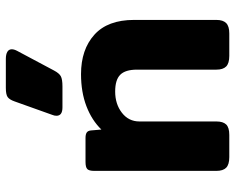

<svg xmlns="http://www.w3.org/2000/svg" viewBox="-92 -694 786 641"><g transform="rotate(-90 300.5 -373.0)"><path d="M235 -577Q235 -584 238 -591L283 -717Q289 -734 297.5 -740Q306 -746 328 -746H425Q440 -746 448.5 -741Q457 -736 457 -726Q457 -718 451 -707L386 -585Q377 -568 367 -562.5Q357 -557 333 -557H263Q235 -557 235 -577ZM51 -43V-451Q51 -468 57 -474Q63 -480 81 -480H161Q173 -480 179 -476Q185 -472 186 -462L189 -427Q220 -459 267 -477Q314 -495 374 -495Q456 -495 505.5 -450.5Q555 -406 555 -318V-43Q555 -21 544.5 -10.5Q534 0 510 0H435Q410 0 399.5 -10.5Q389 -21 389 -43V-308Q389 -347 372 -364Q355 -381 316 -381Q274 -381 245 -358.5Q216 -336 216 -300V-43Q216 -21 206 -10.5Q196 0 171 0H97Q72 0 61.5 -10.5Q51 -21 51 -43Z"/></g></svg>

Font: Mitr Medium
Style: Regular
Weight: 500
Designer: Thanarat Vachiruckul
Foundry: Cadson Demak
Version: Version 1.002